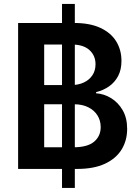

<svg xmlns="http://www.w3.org/2000/svg" viewBox="-20 -842 695 957"><path d="M289.1 94.7V-822.3H353V94.7ZM70.3 0V-727.5H349.6Q427.7 -727.5 480.2 -703.1Q532.7 -678.7 559.1 -636Q585.4 -593.3 585.4 -538.6Q585.4 -494.6 568.8 -463.1Q552.2 -431.6 523.7 -411.6Q495.1 -391.6 459 -382.8V-377Q498.5 -374.5 533.9 -352.8Q569.3 -331.1 591.6 -292.5Q613.8 -253.9 613.8 -199.7Q613.8 -142.1 586.2 -96.9Q558.6 -51.8 503.2 -25.9Q447.8 0 364.3 0ZM200.2 -107.9H345.2Q416 -107.9 449 -135.7Q481.9 -163.6 481.9 -208.5Q481.9 -241.2 465.8 -266.8Q449.7 -292.5 419.9 -307.4Q390.1 -322.3 349.1 -322.3H200.2ZM200.2 -418H335.4Q370.1 -418 397.5 -430.7Q424.8 -443.4 440.4 -466.6Q456.1 -489.7 456.1 -522Q456.1 -564.9 425.8 -592.5Q395.5 -620.1 337.4 -620.1H200.2Z"/></svg>

Font: Inter 18pt SemiBold
Style: Regular
Weight: 600
Designer: Rasmus Andersson
Foundry: rsms
Version: Version 4.001;git-66647c0bb